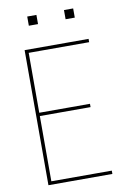

<svg xmlns="http://www.w3.org/2000/svg" viewBox="-98 -970 697 1029"><g transform="rotate(-10 250.0 -455.0)"><path d="M80 0V-735H428V-717H99V-391H375V-373H99V-18H428V0ZM325 -860V-910H375V-860ZM125 -860V-910H175V-860Z"/></g></svg>

Font: Iosevka SS04 Thin
Style: Regular
Weight: 100
Monospace: yes
Designer: Belleve Invis
Foundry: Belleve Invis
Version: Version 19.0.0; ttfautohint (v1.8.4)